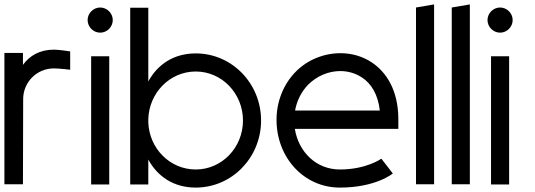

<svg xmlns="http://www.w3.org/2000/svg" viewBox="-20 -835 2422 870"><path d="M84 -541V-595H0V0H84L85 -386C85 -463 147 -525 224 -525C250 -525 298 -519 298 -519V-602C298 -602 249 -610 224 -610C161 -610 114 -583 84 -541Z M475 -580H393V1H475ZM434 -801C403 -801 377 -775 377 -744C377 -713 403 -687 434 -687C465 -687 491 -713 491 -744C491 -775 465 -801 434 -801Z M652 -281V-296C656 -415 750 -511 867 -511C986 -511 1081 -411 1081 -289C1081 -167 986 -67 867 -67C750 -67 656 -162 652 -281ZM652 -466V-800H570V1H652V-112C694 -35 767 15 867 15C1031 15 1163 -121 1163 -289C1163 -457 1031 -593 867 -593C767 -593 694 -543 652 -466Z M1701 -334H1317C1325 -378 1345 -419 1376 -451C1416 -491 1469 -513 1522 -513C1557 -513 1591 -503 1620 -484C1663 -456 1693 -406 1701 -334ZM1318 -508C1263 -451 1233 -373 1233 -292C1233 -122 1356 15 1520 15C1684 15 1760 -49 1760 -49L1708 -116C1708 -116 1640 -67 1520 -67C1413 -67 1333 -146 1316 -251H1785V-301C1783 -426 1732 -507 1665 -552C1623 -580 1573 -594 1523 -594C1449 -594 1373 -565 1318 -508Z M1947 -815 1865 -801V0H1947Z M2109 -815 2027 -801V0H2109Z M2287 -580H2205V1H2287ZM2246 -801C2215 -801 2189 -775 2189 -744C2189 -713 2215 -687 2246 -687C2277 -687 2303 -713 2303 -744C2303 -775 2277 -801 2246 -801Z"/></svg>

Font: MintSans
Style: Regular
Weight: 400
Version: Version 2.0